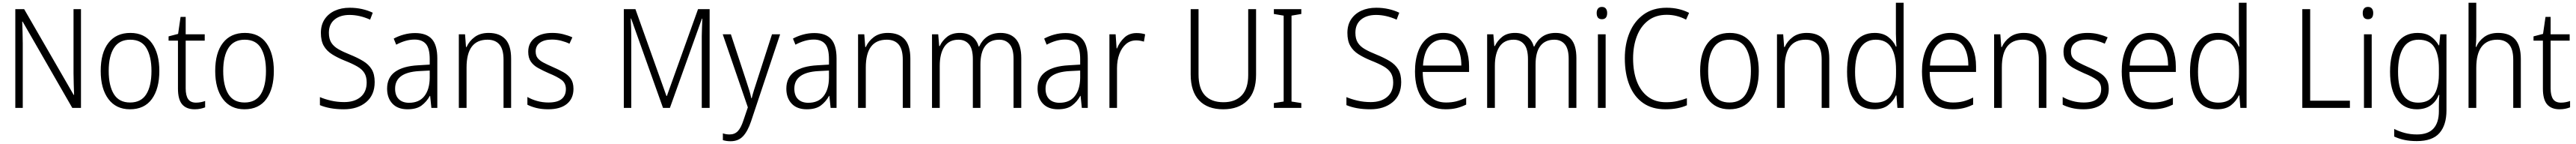

<svg xmlns="http://www.w3.org/2000/svg" viewBox="-20 -780 18671 1041"><path d="M567 0H504L144 -624H141Q142 -587 143.5 -548Q145 -509 145 -466V0H91V-714H155L514 -94H517Q516 -128 514.5 -171.5Q513 -215 513 -251V-714H567Z M1135 -267Q1135 -139 1081 -64.5Q1027 10 922 10Q821 10 765.5 -64.5Q710 -139 710 -267Q710 -398 766 -470Q822 -542 925 -542Q1028 -542 1081.5 -467.5Q1135 -393 1135 -267ZM768 -267Q768 -160 805.5 -99.5Q843 -39 923 -39Q1003 -39 1040.5 -99Q1078 -159 1078 -267Q1078 -370 1042 -431.5Q1006 -493 924 -493Q845 -493 806.5 -434Q768 -375 768 -267Z M1401 -38Q1419 -38 1436.5 -41.5Q1454 -45 1467 -50V-4Q1452 2 1433 6Q1414 10 1391 10Q1331 10 1300.5 -25.5Q1270 -61 1270 -139V-486H1202V-517L1271 -535L1289 -658H1326V-532H1464V-486H1326V-141Q1326 -90 1343.5 -64Q1361 -38 1401 -38Z M1965 -267Q1965 -139 1911 -64.5Q1857 10 1752 10Q1651 10 1595.5 -64.5Q1540 -139 1540 -267Q1540 -398 1596 -470Q1652 -542 1755 -542Q1858 -542 1911.5 -467.5Q1965 -393 1965 -267ZM1598 -267Q1598 -160 1635.5 -99.5Q1673 -39 1753 -39Q1833 -39 1870.5 -99Q1908 -159 1908 -267Q1908 -370 1872 -431.5Q1836 -493 1754 -493Q1675 -493 1636.5 -434Q1598 -375 1598 -267Z M2696 -187Q2696 -93 2634 -41.5Q2572 10 2473 10Q2419 10 2375.5 2Q2332 -6 2299 -20V-78Q2334 -63 2379.5 -52.5Q2425 -42 2475 -42Q2550 -42 2594 -79Q2638 -116 2638 -184Q2638 -225 2621.5 -252Q2605 -279 2569.5 -299.5Q2534 -320 2478 -342Q2426 -363 2387 -387.5Q2348 -412 2327 -448.5Q2306 -485 2306 -542Q2306 -600 2333 -640.5Q2360 -681 2407 -702.5Q2454 -724 2515 -724Q2562 -724 2604.5 -714.5Q2647 -705 2682 -688L2663 -638Q2625 -655 2587.5 -663.5Q2550 -672 2514 -672Q2446 -672 2405 -638.5Q2364 -605 2364 -543Q2364 -499 2381.5 -471.5Q2399 -444 2433 -424.5Q2467 -405 2515 -386Q2572 -363 2612.5 -338.5Q2653 -314 2674.5 -278.5Q2696 -243 2696 -187Z M2989 -541Q3072 -541 3111 -497Q3150 -453 3150 -358V0H3107L3098 -87H3096Q3072 -44 3035.5 -17Q2999 10 2934 10Q2863 10 2824.5 -31Q2786 -72 2786 -139Q2786 -219 2843.5 -260.5Q2901 -302 3011 -308L3095 -313V-352Q3095 -430 3067.5 -462Q3040 -494 2985 -494Q2952 -494 2919 -484.5Q2886 -475 2852 -457L2834 -501Q2867 -519 2907 -530Q2947 -541 2989 -541ZM3017 -266Q2844 -256 2844 -139Q2844 -89 2871 -63Q2898 -37 2945 -37Q3018 -37 3056 -85Q3094 -133 3095 -217V-270Z M3522 -542Q3601 -542 3643 -497Q3685 -452 3685 -356V0H3630V-349Q3630 -423 3600.5 -458Q3571 -493 3514 -493Q3362 -493 3362 -292V0H3306V-532H3351L3358 -440H3362Q3381 -483 3421 -512.5Q3461 -542 3522 -542Z M4137 -138Q4137 -68 4089.5 -29Q4042 10 3954 10Q3906 10 3868 0.5Q3830 -9 3803 -23V-79Q3834 -61 3873.5 -50Q3913 -39 3955 -39Q4021 -39 4051.5 -64.5Q4082 -90 4082 -136Q4082 -179 4050.5 -202.5Q4019 -226 3957 -251Q3914 -270 3880.5 -288.5Q3847 -307 3828 -334.5Q3809 -362 3809 -406Q3809 -469 3856 -505.5Q3903 -542 3983 -542Q4025 -542 4061.5 -533Q4098 -524 4129 -510L4108 -464Q4081 -477 4048 -485.5Q4015 -494 3981 -494Q3926 -494 3894.5 -471.5Q3863 -449 3863 -408Q3863 -378 3877.5 -360Q3892 -342 3919.5 -327.5Q3947 -313 3988 -295Q4030 -277 4064 -258Q4098 -239 4117.5 -211Q4137 -183 4137 -138Z M4786 0 4555 -646H4552Q4556 -576 4556 -516V0H4502V-714H4586L4811 -86H4814L5040 -714H5124V0H5067V-519Q5067 -545 5068.5 -577Q5070 -609 5071 -645H5068L4836 0Z M5219 -532H5278L5389 -196Q5403 -154 5412 -124.5Q5421 -95 5426 -70H5429Q5435 -95 5445 -127Q5455 -159 5467 -195L5576 -532H5635L5424 98Q5400 169 5366 205Q5332 241 5276 241Q5260 241 5246.5 239Q5233 237 5220 233V184Q5231 188 5243.5 190Q5256 192 5269 192Q5305 192 5328 168.5Q5351 145 5369 90L5401 -4Z M5883 -541Q5966 -541 6005 -497Q6044 -453 6044 -358V0H6001L5992 -87H5990Q5966 -44 5929.5 -17Q5893 10 5828 10Q5757 10 5718.5 -31Q5680 -72 5680 -139Q5680 -219 5737.5 -260.5Q5795 -302 5905 -308L5989 -313V-352Q5989 -430 5961.5 -462Q5934 -494 5879 -494Q5846 -494 5813 -484.5Q5780 -475 5746 -457L5728 -501Q5761 -519 5801 -530Q5841 -541 5883 -541ZM5911 -266Q5738 -256 5738 -139Q5738 -89 5765 -63Q5792 -37 5839 -37Q5912 -37 5950 -85Q5988 -133 5989 -217V-270Z M6416 -542Q6495 -542 6537 -497Q6579 -452 6579 -356V0H6524V-349Q6524 -423 6494.5 -458Q6465 -493 6408 -493Q6256 -493 6256 -292V0H6200V-532H6245L6252 -440H6256Q6275 -483 6315 -512.5Q6355 -542 6416 -542Z M7233 -542Q7304 -542 7343.5 -498Q7383 -454 7383 -359V0H7327V-355Q7327 -427 7299 -460Q7271 -493 7223 -493Q7157 -493 7122 -448Q7087 -403 7087 -313V0H7032V-352Q7032 -427 7004 -460Q6976 -493 6928 -493Q6860 -493 6826 -443Q6792 -393 6792 -304V0H6736V-532H6781L6788 -447H6792Q6810 -486 6845.5 -514Q6881 -542 6938 -542Q6992 -542 7026.5 -516Q7061 -490 7074 -444H7078Q7099 -490 7137.5 -516Q7176 -542 7233 -542Z M7704 -541Q7787 -541 7826 -497Q7865 -453 7865 -358V0H7822L7813 -87H7811Q7787 -44 7750.5 -17Q7714 10 7649 10Q7578 10 7539.5 -31Q7501 -72 7501 -139Q7501 -219 7558.5 -260.5Q7616 -302 7726 -308L7810 -313V-352Q7810 -430 7782.5 -462Q7755 -494 7700 -494Q7667 -494 7634 -484.5Q7601 -475 7567 -457L7549 -501Q7582 -519 7622 -530Q7662 -541 7704 -541ZM7732 -266Q7559 -256 7559 -139Q7559 -89 7586 -63Q7613 -37 7660 -37Q7733 -37 7771 -85Q7809 -133 7810 -217V-270Z M8219 -541Q8253 -541 8281 -532L8272 -479Q8259 -483 8245 -485.5Q8231 -488 8216 -488Q8173 -488 8142 -461.5Q8111 -435 8094 -389.5Q8077 -344 8077 -287V0H8022V-532H8067L8074 -430H8077Q8095 -475 8130 -508Q8165 -541 8219 -541Z M9085 -240Q9085 -117 9022 -53.5Q8959 10 8847 10Q8733 10 8672 -54.5Q8611 -119 8611 -242V-714H8668V-242Q8668 -140 8714.5 -90.5Q8761 -41 8849 -41Q8934 -41 8981 -90.5Q9028 -140 9028 -238V-714H9085Z M9413 0H9214V-35L9285 -46V-667L9214 -679V-714H9413V-679L9342 -667V-46L9413 -35Z M10137 -187Q10137 -93 10075 -41.5Q10013 10 9914 10Q9860 10 9816.5 2Q9773 -6 9740 -20V-78Q9775 -63 9820.5 -52.5Q9866 -42 9916 -42Q9991 -42 10035 -79Q10079 -116 10079 -184Q10079 -225 10062.5 -252Q10046 -279 10010.5 -299.5Q9975 -320 9919 -342Q9867 -363 9828 -387.5Q9789 -412 9768 -448.5Q9747 -485 9747 -542Q9747 -600 9774 -640.5Q9801 -681 9848 -702.5Q9895 -724 9956 -724Q10003 -724 10045.5 -714.5Q10088 -705 10123 -688L10104 -638Q10066 -655 10028.5 -663.5Q9991 -672 9955 -672Q9887 -672 9846 -638.5Q9805 -605 9805 -543Q9805 -499 9822.5 -471.5Q9840 -444 9874 -424.5Q9908 -405 9956 -386Q10013 -363 10053.5 -338.5Q10094 -314 10115.5 -278.5Q10137 -243 10137 -187Z M10443 -542Q10505 -542 10546.5 -510Q10588 -478 10608.5 -423.5Q10629 -369 10629 -300V-260H10293Q10294 -152 10337 -95.5Q10380 -39 10462 -39Q10503 -39 10536.5 -47.5Q10570 -56 10608 -75V-24Q10574 -7 10538.5 1.5Q10503 10 10459 10Q10348 10 10292.5 -64Q10237 -138 10237 -263Q10237 -346 10260.5 -409Q10284 -472 10330 -507Q10376 -542 10443 -542ZM10442 -494Q10378 -494 10339.5 -446.5Q10301 -399 10295 -306H10573Q10573 -388 10541.5 -441Q10510 -494 10442 -494Z M11257 -542Q11328 -542 11367.5 -498Q11407 -454 11407 -359V0H11351V-355Q11351 -427 11323 -460Q11295 -493 11247 -493Q11181 -493 11146 -448Q11111 -403 11111 -313V0H11056V-352Q11056 -427 11028 -460Q11000 -493 10952 -493Q10884 -493 10850 -443Q10816 -393 10816 -304V0H10760V-532H10805L10812 -447H10816Q10834 -486 10869.5 -514Q10905 -542 10962 -542Q11016 -542 11050.5 -516Q11085 -490 11098 -444H11102Q11123 -490 11161.5 -516Q11200 -542 11257 -542Z M11592 -730Q11611 -730 11620.5 -718Q11630 -706 11630 -686Q11630 -641 11592 -641Q11554 -641 11554 -686Q11554 -706 11563.5 -718Q11573 -730 11592 -730ZM11619 -532V0H11563V-532Z M12062 -673Q11982 -673 11927.5 -631.5Q11873 -590 11845.5 -518.5Q11818 -447 11818 -358Q11818 -262 11845.5 -191Q11873 -120 11926 -80.5Q11979 -41 12057 -41Q12102 -41 12139 -49.5Q12176 -58 12208 -70V-19Q12177 -5 12138.5 2.5Q12100 10 12051 10Q11956 10 11891 -35Q11826 -80 11792 -163Q11758 -246 11758 -359Q11758 -462 11792.5 -544.5Q11827 -627 11894.5 -675.5Q11962 -724 12061 -724Q12151 -724 12224 -687L12202 -638Q12136 -673 12062 -673Z M12729 -267Q12729 -139 12675 -64.5Q12621 10 12516 10Q12415 10 12359.5 -64.5Q12304 -139 12304 -267Q12304 -398 12360 -470Q12416 -542 12519 -542Q12622 -542 12675.5 -467.5Q12729 -393 12729 -267ZM12362 -267Q12362 -160 12399.5 -99.5Q12437 -39 12517 -39Q12597 -39 12634.5 -99Q12672 -159 12672 -267Q12672 -370 12636 -431.5Q12600 -493 12518 -493Q12439 -493 12400.5 -434Q12362 -375 12362 -267Z M13077 -542Q13156 -542 13198 -497Q13240 -452 13240 -356V0H13185V-349Q13185 -423 13155.5 -458Q13126 -493 13069 -493Q12917 -493 12917 -292V0H12861V-532H12906L12913 -440H12917Q12936 -483 12976 -512.5Q13016 -542 13077 -542Z M13566 10Q13470 10 13419.5 -59Q13369 -128 13369 -261Q13369 -398 13422 -470Q13475 -542 13569 -542Q13629 -542 13667 -513Q13705 -484 13723 -443H13727Q13726 -466 13724.5 -490.5Q13723 -515 13723 -535V-760H13779V0H13734L13727 -90H13723Q13704 -49 13666.5 -19.5Q13629 10 13566 10ZM13574 -38Q13653 -38 13688.5 -92.5Q13724 -147 13724 -248V-276Q13724 -381 13689 -437Q13654 -493 13577 -493Q13503 -493 13465 -433Q13427 -373 13427 -260Q13427 -152 13463 -95Q13499 -38 13574 -38Z M14118 -542Q14180 -542 14221.5 -510Q14263 -478 14283.5 -423.5Q14304 -369 14304 -300V-260H13968Q13969 -152 14012 -95.5Q14055 -39 14137 -39Q14178 -39 14211.5 -47.5Q14245 -56 14283 -75V-24Q14249 -7 14213.5 1.5Q14178 10 14134 10Q14023 10 13967.5 -64Q13912 -138 13912 -263Q13912 -346 13935.5 -409Q13959 -472 14005 -507Q14051 -542 14118 -542ZM14117 -494Q14053 -494 14014.5 -446.5Q13976 -399 13970 -306H14248Q14248 -388 14216.5 -441Q14185 -494 14117 -494Z M14651 -542Q14730 -542 14772 -497Q14814 -452 14814 -356V0H14759V-349Q14759 -423 14729.5 -458Q14700 -493 14643 -493Q14491 -493 14491 -292V0H14435V-532H14480L14487 -440H14491Q14510 -483 14550 -512.5Q14590 -542 14651 -542Z M15266 -138Q15266 -68 15218.5 -29Q15171 10 15083 10Q15035 10 14997 0.5Q14959 -9 14932 -23V-79Q14963 -61 15002.5 -50Q15042 -39 15084 -39Q15150 -39 15180.5 -64.5Q15211 -90 15211 -136Q15211 -179 15179.5 -202.5Q15148 -226 15086 -251Q15043 -270 15009.5 -288.5Q14976 -307 14957 -334.5Q14938 -362 14938 -406Q14938 -469 14985 -505.5Q15032 -542 15112 -542Q15154 -542 15190.5 -533Q15227 -524 15258 -510L15237 -464Q15210 -477 15177 -485.5Q15144 -494 15110 -494Q15055 -494 15023.5 -471.5Q14992 -449 14992 -408Q14992 -378 15006.5 -360Q15021 -342 15048.5 -327.5Q15076 -313 15117 -295Q15159 -277 15193 -258Q15227 -239 15246.5 -211Q15266 -183 15266 -138Z M15566 -542Q15628 -542 15669.5 -510Q15711 -478 15731.5 -423.5Q15752 -369 15752 -300V-260H15416Q15417 -152 15460 -95.5Q15503 -39 15585 -39Q15626 -39 15659.5 -47.5Q15693 -56 15731 -75V-24Q15697 -7 15661.5 1.5Q15626 10 15582 10Q15471 10 15415.5 -64Q15360 -138 15360 -263Q15360 -346 15383.5 -409Q15407 -472 15453 -507Q15499 -542 15566 -542ZM15565 -494Q15501 -494 15462.5 -446.5Q15424 -399 15418 -306H15696Q15696 -388 15664.5 -441Q15633 -494 15565 -494Z M16052 10Q15956 10 15905.5 -59Q15855 -128 15855 -261Q15855 -398 15908 -470Q15961 -542 16055 -542Q16115 -542 16153 -513Q16191 -484 16209 -443H16213Q16212 -466 16210.5 -490.5Q16209 -515 16209 -535V-760H16265V0H16220L16213 -90H16209Q16190 -49 16152.5 -19.5Q16115 10 16052 10ZM16060 -38Q16139 -38 16174.5 -92.5Q16210 -147 16210 -248V-276Q16210 -381 16175 -437Q16140 -493 16063 -493Q15989 -493 15951 -433Q15913 -373 15913 -260Q15913 -152 15949 -95Q15985 -38 16060 -38Z M16669 0V-714H16726V-52H17014V0Z M17145 -730Q17164 -730 17173.5 -718Q17183 -706 17183 -686Q17183 -641 17145 -641Q17107 -641 17107 -686Q17107 -706 17116.5 -718Q17126 -730 17145 -730ZM17172 -532V0H17116V-532Z M17505 -542Q17562 -542 17598.5 -517.5Q17635 -493 17658 -452H17661L17669 -532H17714V18Q17714 124 17663 182Q17612 240 17499 240Q17449 240 17409 231.5Q17369 223 17335 207V152Q17370 170 17411.5 181Q17453 192 17500 192Q17581 192 17620 149Q17659 106 17659 24V-8Q17659 -28 17659.5 -49.5Q17660 -71 17662 -94H17658Q17638 -44 17598 -17Q17558 10 17499 10Q17408 10 17356.5 -59.5Q17305 -129 17305 -262Q17305 -393 17356 -467.5Q17407 -542 17505 -542ZM17512 -493Q17436 -493 17399.5 -432Q17363 -371 17363 -262Q17363 -38 17508 -38Q17564 -38 17597 -65Q17630 -92 17644.5 -138Q17659 -184 17659 -241V-287Q17659 -385 17625.5 -439Q17592 -493 17512 -493Z M17930 -517Q17930 -496 17929 -478Q17928 -460 17926 -441H17930Q17948 -484 17988 -513Q18028 -542 18089 -542Q18170 -542 18211.5 -496Q18253 -450 18253 -354V0H18198V-348Q18198 -424 18168 -458.5Q18138 -493 18082 -493Q18008 -493 17969 -442.5Q17930 -392 17930 -289V0H17874V-760H17930Z M18544 -38Q18562 -38 18579.5 -41.5Q18597 -45 18610 -50V-4Q18595 2 18576 6Q18557 10 18534 10Q18474 10 18443.5 -25.5Q18413 -61 18413 -139V-486H18345V-517L18414 -535L18432 -658H18469V-532H18607V-486H18469V-141Q18469 -90 18486.5 -64Q18504 -38 18544 -38Z"/></svg>

Font: Noto Sans Myanmar UI SemiCondensed Light
Style: Regular
Weight: 300
Width: 4
Designer: Monotype Design Team
Foundry: Monotype Imaging Inc.
Version: Version 2.103; ttfautohint (v1.8.4.7-5d5b)